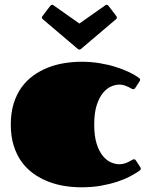

<svg xmlns="http://www.w3.org/2000/svg" viewBox="-20 -777 629 817"><path d="M380.9 -247.1Q380.9 -197.8 391.4 -165Q401.9 -132.3 418 -113Q434.1 -93.8 452.6 -85.9Q471.2 -78.1 487.3 -78.1Q499.5 -78.1 509.8 -81.3Q520 -84.5 527.8 -88.6Q535.6 -92.8 541 -95.9Q546.4 -99.1 549.3 -99.1Q553.7 -99.1 555.4 -97.7Q557.1 -96.2 559.6 -92.3L576.7 -65.9Q579.1 -62 579.1 -59.1Q579.1 -55.7 577.1 -53.7Q575.2 -51.8 573.2 -50.3Q557.1 -39.1 533.7 -26.6Q510.3 -14.2 479.2 -3.9Q448.2 6.3 410.2 13.2Q372.1 20 327.1 20Q290.5 20 253.9 14.2Q217.3 8.3 183.8 -4.9Q150.4 -18.1 121.6 -38.8Q92.8 -59.6 71.5 -89.1Q50.3 -118.7 38.1 -158Q25.9 -197.3 25.9 -247.1Q25.9 -296.9 38.1 -336.2Q50.3 -375.5 71.5 -405Q92.8 -434.6 121.6 -455.3Q150.4 -476.1 183.8 -489.3Q217.3 -502.4 253.9 -508.3Q290.5 -514.2 327.1 -514.2Q367.2 -514.2 404.3 -508.1Q441.4 -502 472.9 -491.9Q504.4 -481.9 529.5 -470Q554.7 -458 570.3 -446.3Q572.3 -444.8 574.2 -442.9Q576.2 -440.9 576.2 -437.5Q576.2 -434.1 573.7 -430.7L556.6 -404.3Q554.2 -400.4 552.5 -398.9Q550.8 -397.5 546.4 -397.5Q543.5 -397.5 538.6 -400.4Q533.7 -403.3 526.4 -407Q519 -410.6 509.3 -413.8Q499.5 -417 487.3 -417Q471.2 -417 452.6 -408.9Q434.1 -400.9 418 -381.3Q401.9 -361.8 391.4 -329.1Q380.9 -296.4 380.9 -247.1ZM427.2 -753.9Q429.2 -754.9 430.7 -755.9Q432.1 -756.8 433.6 -756.8Q438 -756.8 441.9 -752L474.6 -709Q477.5 -705.1 477.5 -702.1Q477.5 -698.2 473.1 -694.8L324.7 -568.8Q323.2 -567.9 321.8 -566.9Q320.3 -565.9 317.9 -565.9Q315.4 -565.9 314 -566.9Q312.5 -567.9 311 -568.8L162.6 -694.8Q158.2 -698.2 158.2 -702.1Q158.2 -705.1 161.1 -709L193.8 -752Q196.3 -754.9 198 -755.9Q199.7 -756.8 202.1 -756.8Q203.6 -756.8 205.1 -755.9Q206.5 -754.9 208.5 -753.9L317.9 -676.8Z"/></svg>

Font: Fascinate Cyrillic
Style: Regular
Weight: 900
Designer: Denis Ignatov
Foundry: Astigmatic (AOETI)
Version: Version 1.00 November 30, 2018, initial release